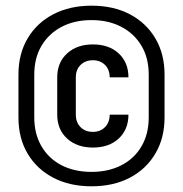

<svg xmlns="http://www.w3.org/2000/svg" viewBox="-20 -760 639 670"><path d="M299.3 -109.9Q223.1 -109.9 165.8 -139.9Q108.4 -169.9 76.4 -223.9Q44.4 -277.8 44.4 -350.1V-500Q44.4 -571.8 76.4 -626Q108.4 -680.2 166 -710.2Q223.6 -740.2 299.3 -740.2Q376 -740.2 433.1 -710.2Q490.2 -680.2 522.2 -626Q554.2 -571.8 554.2 -500V-350.1Q554.2 -278.3 522.2 -224.1Q490.2 -169.9 433.1 -139.9Q376 -109.9 299.3 -109.9ZM299.3 -160.2Q358.9 -160.2 404.1 -183.6Q449.2 -207 474.1 -250Q499 -293 499 -350.1V-500Q499 -557.1 474.1 -599.6Q449.2 -642.1 404.1 -666Q358.9 -689.9 299.3 -689.9Q239.3 -689.9 194.3 -666Q149.4 -642.1 124.5 -599.6Q99.6 -557.1 99.6 -500V-350.1Q99.6 -293 124.5 -250Q149.4 -207 194.3 -183.6Q239.3 -160.2 299.3 -160.2ZM304.2 -245.1Q248.5 -245.1 214.1 -276.6Q179.7 -308.1 179.7 -359.9V-490.2Q179.7 -542 214.1 -573.5Q248.5 -605 304.2 -605Q360.4 -605 394.3 -573.5Q428.2 -542 428.2 -490.2H362.8Q362.8 -517.1 346.4 -533.4Q330.1 -549.8 304.2 -549.8Q277.8 -549.8 261.2 -533.4Q244.6 -517.1 244.6 -490.2V-359.9Q244.6 -333 261 -316.4Q277.3 -299.8 304.2 -299.8Q330.1 -299.8 346.4 -316.4Q362.8 -333 362.8 -359.9H428.2Q428.2 -308.1 394.3 -276.6Q360.4 -245.1 304.2 -245.1Z"/></svg>

Font: UDEV Gothic 35
Style: Regular
Weight: 400
Version: v2.1.0; ttfautohint (v1.8.4.7-5d5b-dirty) -l 6 -r 45 -G 200 